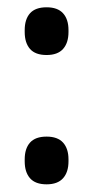

<svg xmlns="http://www.w3.org/2000/svg" viewBox="-20 -482 249 513"><path d="M104.5 10.5Q74.5 10.5 60.2 -5.8Q46 -22 46 -51V-56Q46 -85 60.2 -101Q74.5 -117 104.5 -117Q134 -117 148.5 -101Q163 -85 163 -56V-51Q163 -22 148.5 -5.8Q134 10.5 104.5 10.5ZM104.5 -335Q74.5 -335 60.2 -351.2Q46 -367.5 46 -396.5V-401.5Q46 -430.5 60.2 -446.5Q74.5 -462.5 104.5 -462.5Q134 -462.5 148.5 -446.5Q163 -430.5 163 -401.5V-396.5Q163 -367.5 148.5 -351.2Q134 -335 104.5 -335Z"/></svg>

Font: Anek Gurmukhi Medium Medium
Style: Regular
Weight: 500
Version: Version 1.003